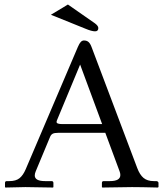

<svg xmlns="http://www.w3.org/2000/svg" viewBox="-20 -839 735 860"><path d="M284.2 -818.8 405.3 -734.4Q420.4 -723.1 420.4 -713.4Q420.4 -698.7 405.8 -698.7Q390.6 -698.7 362.8 -710.4L208 -772.9ZM259.3 -283.2H437.5L338.9 -549.8L235.4 -300.8Q233.4 -296.4 233.4 -292.5Q233.4 -283.2 259.3 -283.2ZM140.1 -71.8Q135.7 -61.5 135.7 -53.2Q135.7 -27.8 182.1 -27.8H210.9Q219.2 -27.8 219.2 -19.5V-1L217.3 1Q118.2 -1 93.8 -1Q93.8 -1 4.4 1L2.4 -1V-19.5Q2.4 -27.8 10.3 -27.8H22Q51.3 -27.8 67.4 -40.8Q83.5 -53.7 95.2 -81.1L328.6 -628.4Q335.4 -644.5 341.8 -651.1Q348.1 -657.7 356 -657.7Q368.7 -657.7 376.5 -650.9Q384.3 -644 390.1 -628.4L594.7 -86.4Q606 -56.2 623 -42Q640.1 -27.8 668.9 -27.8H680.2Q683.6 -27.8 686.8 -25.6Q689.9 -23.4 689.9 -19.5V-1L686.5 1Q610.4 -1 571.3 -1L438.5 1L436.5 -1V-19.5Q436.5 -27.8 444.3 -27.8H472.2Q519 -27.8 519 -55.2Q519 -63.5 515.6 -71.8L451.7 -244.1H241.2Q223.6 -244.1 216.1 -240Q208.5 -235.8 204.6 -226.6Z"/></svg>

Font: Libertinage
Style: b
Weight: 400
Designer: OSP
Foundry: OSP
Version: Version 1.0; 2008; OFL relea